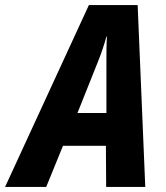

<svg xmlns="http://www.w3.org/2000/svg" viewBox="-78 -736 652 756"><path d="M227 -291 308 -494C322 -529 332 -559 341 -592H343C341 -557 341 -524 341 -490V-291ZM-58 0H104L170 -162H339L340 0H494L464 -716H272Z"/></svg>

Font: Noto Sans Display SemiCondensed Extra
Style: Italic
Weight: 800
Width: 4
Italic angle: -12°
Designer: Monotype Design Team
Foundry: Monotype Imaging Inc.
Version: Version 1.900